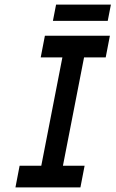

<svg xmlns="http://www.w3.org/2000/svg" viewBox="-20 -811 500 831"><path d="M437.5 -562.5H343.8L252.4 -93.8H346.2L328.1 0H46.9L64.9 -93.8H158.7L250 -562.5H156.2L174.3 -656.2H455.6ZM446.3 -720.7H209L222.7 -791H460Z"/></svg>

Font: Lambda
Style: Italic
Weight: 400
Italic angle: -11°
Designer: GGBotNet
Version: 0.22